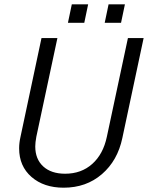

<svg xmlns="http://www.w3.org/2000/svg" viewBox="-20 -867 688 893"><path d="M69 -177Q69 -202 75 -229L173 -690H247L149 -231Q144 -204 144 -186Q144 -127 181 -93Q218 -59 283 -59Q358 -59 409 -104.5Q460 -150 477 -231L575 -690H648L549 -225Q527 -120 454 -57Q381 6 276 6Q184 6 126.5 -44Q69 -94 69 -177ZM314 -847H390L372 -761H296ZM485 -847H561L543 -761H467Z"/></svg>

Font: D-DIN
Style: DIN-Italic
Weight: 400
Italic angle: -12°
Designer: Charles Nix
Foundry: Datto Inc.
Version: Version 1.00